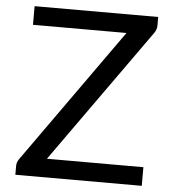

<svg xmlns="http://www.w3.org/2000/svg" viewBox="-52 -763 727 811"><g transform="rotate(5 312.0 -358.0)"><path d="M586 -716.5V-680.5Q586 -663.5 575.5 -648.5L170 -79H579V0H43V-38Q43 -53 52.5 -66.5L458.5 -637.5H62V-716.5Z"/></g></svg>

Font: 8514790e538f44c2 - subset of Lato
Style: Regular
Weight: 400
Version: Version 1.104; Western+Polish opensource